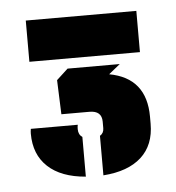

<svg xmlns="http://www.w3.org/2000/svg" viewBox="-37 -835 400 436"><g transform="rotate(-5 163.0 -617.0)"><path d="M37 -706V-800H289V-706ZM182 -434.5V-524.5Q191 -530 191 -541V-556Q191 -581 163 -581H99L96 -659L122 -683H241L215 -662Q299 -646.5 299 -558V-542Q299 -493.5 268.8 -466Q238.5 -438.5 182 -434.5ZM142 -435Q86 -439.5 56 -467.5Q26 -495.5 26 -543Q26 -544.5 26.2 -547.8Q26.5 -551 27 -554H134Q133.5 -552 133.2 -549.2Q133 -546.5 133 -544Q133 -531.5 142 -525.5Z"/></g></svg>

Font: Big Shoulders Stencil Display Black
Style: Regular
Weight: 900
Designer: Patric King
Foundry: XO Type Co
Version: Version 1.000